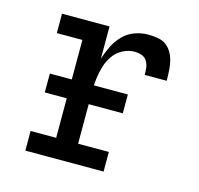

<svg xmlns="http://www.w3.org/2000/svg" viewBox="-84 -628 745 718"><g transform="rotate(15 288.0 -269.0)"><path d="M73 0H376V-76H257V-281Q257 -305 260 -329Q263 -353 270 -376.5Q277 -400 291 -420Q305 -440 327 -451.5Q349 -463 373 -463Q387 -463 400 -458.5Q413 -454 420.5 -442Q428 -430 429.5 -416.5Q431 -403 431 -389H516Q516 -411 514.5 -432.5Q513 -454 506.5 -475Q500 -496 485 -512.5Q470 -529 448.5 -533.5Q427 -538 405 -538Q378 -538 352.5 -528.5Q327 -519 308 -499.5Q289 -480 277 -455.5Q265 -431 257 -405V-530H73V-455H172V-76H73ZM87 -229H389V-302H87Z"/></g></svg>

Font: Iosevka Sparkle
Style: Regular
Weight: 400
Designer: Belleve Invis
Foundry: Belleve Invis
Version: Version 4.5.0; ttfautohint (v1.8.3)